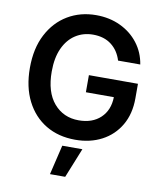

<svg xmlns="http://www.w3.org/2000/svg" viewBox="-102 -818 953 1135"><g transform="rotate(10 374.5 -250.5)"><path d="M387.2 9.8Q286.6 9.8 210.9 -35.4Q135.3 -80.6 92.8 -164.3Q50.3 -248 50.3 -362.8Q50.3 -480 94 -563.7Q137.7 -647.5 212.9 -692.4Q288.1 -737.3 383.3 -737.3Q463.4 -737.3 528.6 -706.5Q593.8 -675.8 636 -621.1Q678.2 -566.4 689.5 -495.1H556.2Q538.6 -553.2 494.9 -586.9Q451.2 -620.6 384.8 -620.6Q326.2 -620.6 280 -590.8Q233.9 -561 207.5 -503.7Q181.2 -446.3 181.2 -363.8Q181.2 -240.2 238.5 -173.6Q295.9 -106.9 387.7 -106.9Q469.7 -106.9 518.6 -153.1Q567.4 -199.2 569.3 -277.8H401.4V-380.4H695.8V-293Q695.8 -199.7 656 -131.6Q616.2 -63.5 546.6 -26.9Q477.1 9.8 387.2 9.8ZM276.4 235.8 318.8 57.6H439.5L367.7 235.8Z"/></g></svg>

Font: Inter-SemiBold
Style: Regular
Weight: 600
Designer: Rasmus Andersson
Foundry: rsms
Version: Version 4.000;git-a52131595